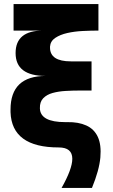

<svg xmlns="http://www.w3.org/2000/svg" viewBox="-20 -728 558 948"><path d="M330 -425H432V-281H375Q340 -281 304.5 -279Q269 -277 240 -269Q211 -261 193.5 -243Q176 -225 177 -193Q179 -125 302 -125Q308 -125 313 -125Q367 -126 406 -108.5Q445 -91 463 -52Q481 -13 475.5 49.5Q470 112 434 200H284Q337 106 337 56Q337 0 270 0Q38 0 32 -174Q32 -181 32 -187Q32 -353 206 -353Q57 -353 57 -466Q57 -577 192 -577H47V-708H466V-577Q430 -577 389 -575Q348 -573 312.5 -565Q277 -557 253 -541Q229 -525 227 -498Q227 -495 227 -493Q227 -425 330 -425Z"/></svg>

Font: Montserrat Z
Style: Bold
Weight: 700
Designer: Julieta Ulanovsky
Foundry: Julieta Ulanovsky
Version: Version 8.000